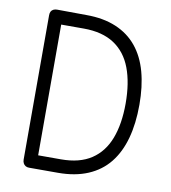

<svg xmlns="http://www.w3.org/2000/svg" viewBox="-79 -757 744 836"><g transform="rotate(10 292.5 -338.5)"><path d="M105 11Q96 11 89.5 7Q83 3 79.5 -4Q76 -11 76 -20V-658Q76 -668 79.5 -674.5Q83 -681 90 -684.5Q97 -688 106 -688L236 -687Q311 -687 367 -663.5Q423 -640 459.5 -595.5Q496 -551 513.5 -487Q531 -423 531 -342Q531 -259 513 -193.5Q495 -128 458.5 -82.5Q422 -37 365.5 -13Q309 11 233 11ZM135 -49H236Q318 -49 370 -83.5Q422 -118 446.5 -182.5Q471 -247 471 -337Q471 -428 446.5 -493Q422 -558 369.5 -592.5Q317 -627 235 -627H135Z"/></g></svg>

Font: Fredoka SemiCondensed Light
Style: Regular
Weight: 300
Width: 4
Designer: Ben Nathan
Foundry: Milena B. Brandão, Ben Nathan
Version: Version 2.001